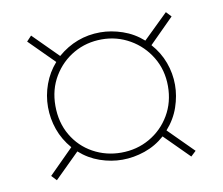

<svg xmlns="http://www.w3.org/2000/svg" viewBox="-58 -648 683 588"><g transform="rotate(-10 283.5 -354.0)"><path d="M86 -354Q86 -390 98.5 -424.5Q111 -459 135 -486L58 -563L73 -579L150 -502Q208 -552 283 -552Q317 -552 352 -540Q387 -528 415 -503L492 -578L507 -562L431 -486Q456 -458 468.5 -424Q481 -390 481 -354Q481 -320 469 -285Q457 -250 431 -221L508 -144L492 -129L416 -205Q388 -180 353 -168Q318 -156 283 -156Q248 -156 213.5 -168Q179 -180 151 -205L74 -129L59 -145L135 -221Q110 -250 98 -284Q86 -318 86 -354ZM109 -354Q109 -302 132.5 -262Q156 -222 196 -200Q236 -178 283 -178Q332 -178 372 -201Q412 -224 435.5 -264Q459 -304 459 -354Q459 -404 435 -444Q411 -484 371 -507Q331 -530 284 -530Q236 -530 196.5 -507.5Q157 -485 133 -445Q109 -405 109 -354Z"/></g></svg>

Font: Noto Sans SemiCondensed Thin
Style: Regular
Weight: 100
Width: 4
Designer: Monotype Design Team
Foundry: Monotype Imaging Inc.
Version: Version 2.013; ttfautohint (v1.8.4.7-5d5b)